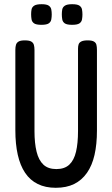

<svg xmlns="http://www.w3.org/2000/svg" viewBox="-20 -880 534 913"><path d="M245 13Q196 13 159.5 -5Q123 -23 99.5 -58Q76 -93 64.5 -144Q53 -195 53 -261V-643Q53 -657 56 -667Q59 -677 68.5 -682.5Q78 -688 98 -688Q119 -688 128.5 -682.5Q138 -677 141 -667Q144 -657 144 -642V-256Q144 -199 154 -158.5Q164 -118 186.5 -97Q209 -76 248 -76Q287 -76 309.5 -97Q332 -118 341.5 -158.5Q351 -199 351 -257V-649Q351 -661 354 -669.5Q357 -678 367 -683Q377 -688 397 -688Q417 -688 426.5 -682.5Q436 -677 438.5 -667Q441 -657 441 -642V-259Q441 -194 429.5 -143.5Q418 -93 393.5 -58Q369 -23 332.5 -5Q296 13 245 13ZM323 -762Q298 -762 288 -769Q278 -776 276 -788Q274 -800 274 -812Q274 -824 276 -835Q278 -846 288.5 -853Q299 -860 323 -860Q348 -860 358 -853Q368 -846 370 -834.5Q372 -823 372 -811Q372 -800 370 -788Q368 -776 358 -769Q348 -762 323 -762ZM177 -762Q152 -762 142 -769Q132 -776 130 -788Q128 -800 128 -812Q128 -824 130 -835Q132 -846 142.5 -853Q153 -860 178 -860Q202 -860 212 -853Q222 -846 224 -834.5Q226 -823 226 -811Q226 -800 224 -788Q222 -776 212 -769Q202 -762 177 -762Z"/></svg>

Font: Fredoka Condensed
Style: Regular
Weight: 400
Width: 3
Designer: Ben Nathan
Foundry: Milena B. Brandão, Ben Nathan
Version: Version 2.001